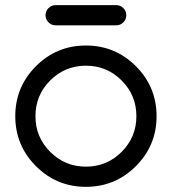

<svg xmlns="http://www.w3.org/2000/svg" viewBox="-20 -723 665 743"><path d="M585.9 -273.4Q585.9 -160.2 505.9 -80.1Q425.8 0 312.5 0Q199.2 0 119.1 -80.1Q39.1 -160.2 39.1 -273.4Q39.1 -386.7 119.1 -466.8Q199.2 -546.9 312.5 -546.9Q425.8 -546.9 505.9 -466.8Q585.9 -386.7 585.9 -273.4ZM312.5 -468.8Q231.4 -468.8 174.3 -411.6Q117.2 -354.5 117.2 -273.4Q117.2 -192.4 174.3 -135.3Q231.4 -78.1 312.5 -78.1Q393.6 -78.1 450.7 -135.3Q507.8 -192.4 507.8 -273.4Q507.8 -354.5 450.7 -411.6Q393.6 -468.8 312.5 -468.8ZM195.3 -625Q179.2 -625 167.7 -636.5Q156.2 -647.9 156.2 -664.1Q156.2 -680.2 167.7 -691.7Q179.2 -703.1 195.3 -703.1H429.7Q445.8 -703.1 457.3 -691.7Q468.8 -680.2 468.8 -664.1Q468.8 -647.9 457.3 -636.5Q445.8 -625 429.7 -625Z"/></svg>

Font: Comfortaa
Style: Regular
Weight: 400
Designer: Johan Aakerlund - aajohan
Foundry: Johan Aakerlund
Version: Version 2.004 2013